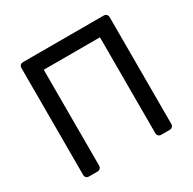

<svg xmlns="http://www.w3.org/2000/svg" viewBox="-154 -859 1023 1018"><g transform="rotate(-30 357.0 -350.0)"><path d="M110 0Q99 0 93 -6.5Q87 -13 87 -23V-676Q87 -687 93 -693.5Q99 -700 110 -700H603Q614 -700 620.5 -693.5Q627 -687 627 -676V-23Q627 -13 620.5 -6.5Q614 0 603 0H552Q542 0 535.5 -6.5Q529 -13 529 -23V-610H185V-23Q185 -13 178.5 -6.5Q172 0 161 0Z"/></g></svg>

Font: Rubik Light
Style: Regular
Weight: 400
Version: Version 2.101